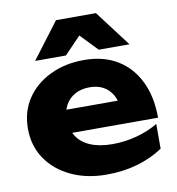

<svg xmlns="http://www.w3.org/2000/svg" viewBox="-90 -897 914 993"><g transform="rotate(-10 367.0 -400.0)"><path d="M390.6 16.4Q286.8 16.4 205.3 -21.7Q123.8 -59.8 76.8 -128.3Q29.8 -196.8 29.8 -287.6Q29.8 -377.4 74.9 -444.8Q120 -512.2 198.6 -550Q277.2 -587.8 376.4 -587.8Q478.6 -587.8 551.4 -543.5Q624.2 -499.2 663.4 -418.3Q702.6 -337.4 702.6 -227.4H195.4V-350.4H587.8L521 -307.4Q517.4 -350.8 499.3 -381.2Q481.2 -411.6 451.6 -427.7Q422 -443.8 381.2 -443.8Q336.2 -443.8 303.9 -425.9Q271.6 -408 253.9 -376.4Q236.2 -344.8 236.2 -303.4Q236.2 -249.4 260.5 -211.5Q284.8 -173.6 332.2 -153.6Q379.6 -133.6 448.6 -133.6Q511.8 -133.6 574.4 -150.2Q637 -166.8 687.8 -197.2V-67.2Q628.6 -27.2 553.5 -5.4Q478.4 16.4 390.6 16.4ZM270.4 -815.8H480L623 -627H461.6L328 -765.8H422.4L289.2 -627H127.4Z"/></g></svg>

Font: Unbounded
Style: Regular
Weight: 400
Designer: Luke Prowse, Jean-Baptiste Morizot, Fátima Lázaro, Florian Runge
Foundry: NaN
Version: Version 1.701;gftools[0.9.28.dev5+ged2979d]